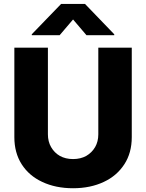

<svg xmlns="http://www.w3.org/2000/svg" viewBox="-20 -977 765 1006"><path d="M495.1 -273.4V-727.1H670.4V-258.3Q670.4 -176.3 631.8 -116.7Q592.3 -55.7 523.9 -23.9Q453.6 9.3 362.8 9.3Q271.5 9.3 201.2 -23.9Q131.8 -56.2 93.3 -116.7Q55.2 -176.8 55.2 -258.3V-727.1H231V-273.4Q231 -235.4 247.6 -206.5Q265.1 -176.3 293.5 -160.2Q323.2 -143.6 362.8 -143.6Q402.3 -143.6 432.1 -160.2Q461.4 -177.2 478.5 -206.5Q495.1 -235.4 495.1 -273.4ZM578.6 -792.5H433.1L362.8 -875L292.5 -792.5H146.5V-797.4L300.3 -956.5H425.3L578.6 -797.4Z"/></svg>

Font: My Font
Style: Regular
Weight: 500
Designer: Rasmus Andersson
Foundry: rsms
Version: Version 0.001